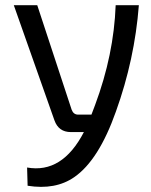

<svg xmlns="http://www.w3.org/2000/svg" viewBox="-20 -507 581 737"><path d="M513 -487Q497 -279 425 -79Q359 108 265 173Q193 223 86 206L84 136Q219 160 302 0H252Q205 0 189 -45L33 -487H123L255 -86Q262 -67 280 -67H331L345 -104Q417 -297 424 -487Z"/></svg>

Font: Taylor Sans
Style: Regular
Weight: 400
Italic angle: -8°
Designer: Natanael Gama
Version: Version 1.001 September 8, 2015